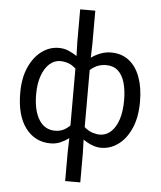

<svg xmlns="http://www.w3.org/2000/svg" viewBox="-60 -764 855 1022"><g transform="rotate(5 367.0 -253.0)"><path d="M326.6 205.1V48.6L328.8 -24.5Q308.6 -9.4 284.3 1.3Q260 12 231.3 12Q147.7 12 97.5 -54.7Q47.4 -121.4 47.4 -242.4Q47.4 -321.3 72.7 -378.5Q98.1 -435.7 140 -466.9Q182 -498.1 231.3 -498.1Q260 -498.1 283.4 -488.1Q306.8 -478.1 328.8 -463.4L326.6 -534.7V-712.4H407.4V-534.7L405.2 -460.9Q428.1 -477.6 455.6 -487.8Q483 -498.1 510.3 -498.1Q567.2 -498.1 606.5 -467.5Q645.7 -437 666.2 -381.3Q686.7 -325.5 686.7 -250.4Q686.7 -167.6 661.2 -109Q635.7 -50.4 593.4 -19.2Q551.1 12 501.3 12Q478 12 453.3 2.5Q428.6 -7 405.2 -23.4L407.4 48.6V205.1ZM249.5 -57.2Q271 -57.2 289.8 -64.8Q308.5 -72.4 328.8 -92.2V-395.9Q308.7 -414.7 287.5 -421.8Q266.3 -428.9 245.5 -428.9Q213.4 -428.9 187.7 -405.7Q162 -382.5 147.2 -340.5Q132.4 -298.5 132.4 -243.2Q132.4 -155.9 163 -106.6Q193.5 -57.2 249.5 -57.2ZM487.1 -57.2Q520.9 -57.2 546.8 -80.3Q572.7 -103.3 587.2 -146.5Q601.7 -189.7 601.7 -249.7Q601.7 -303.3 590.3 -343.7Q578.8 -384 554.3 -406.5Q529.7 -428.9 489.9 -428.9Q469.9 -428.9 448.9 -421.9Q428 -414.9 405.2 -395.2V-90.2Q427.6 -70.8 449.3 -64Q471.1 -57.2 487.1 -57.2Z"/></g></svg>

Font: Source Sans 3 VF
Style: Regular
Weight: 200
Designer: Paul D. Hunt
Foundry: Adobe
Version: Version 3.046;hotconv 1.0.118;makeotfexe 2.5.65603